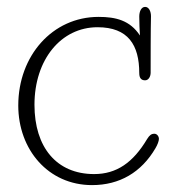

<svg xmlns="http://www.w3.org/2000/svg" viewBox="-20 -531 505 557"><path d="M386 -428C357 -472 316 -482 266 -482C132 -482 33 -369 33 -225C33 -97 120 6 247 6C327 6 390 -31 431 -101C437 -111 441 -122 441 -128C441 -136 435 -143 428 -143C419 -143 414 -139 407 -128C366 -59 318 -26 253 -26C144 -26 80 -104 80 -227C80 -358 157 -452 263 -452C352 -452 384 -400 384 -319C384 -303 391 -298 401 -298C411 -298 417 -309 417 -320C417 -354 417 -448 418 -484C418 -498 412 -511 401 -511C390 -511 384 -498 384 -483C384 -465 385 -443 386 -428Z"/></svg>

Font: Life Savers
Style: Regular
Weight: 400
Designer: Pablo Impallari, Rodrigo Fuenzalida, Brenda Gallo
Foundry: Pablo Impallari, Rodrigo Fuenzalida, Brenda Gallo
Version: Version 3.000